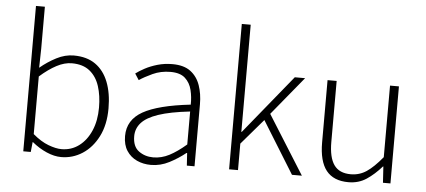

<svg xmlns="http://www.w3.org/2000/svg" viewBox="-50 -826 2099 946"><g transform="rotate(5 1000.0 -353.5)"><path d="M280 12Q246 12 208 -4.5Q170 -21 136 -49H134L129 0H92V-719H136V-511L134 -417Q171 -448 213.5 -470Q256 -492 299 -492Q364 -492 406.5 -462Q449 -432 470.5 -377Q492 -322 492 -247Q492 -166 462.5 -108Q433 -50 385 -19Q337 12 280 12ZM278 -27Q327 -27 364.5 -55Q402 -83 423.5 -132.5Q445 -182 445 -247Q445 -306 430 -352.5Q415 -399 381.5 -426Q348 -453 293 -453Q257 -453 218 -432.5Q179 -412 136 -374V-89Q176 -55 213.5 -41Q251 -27 278 -27Z M724 12Q686 12 654.5 -2.5Q623 -17 604 -46Q585 -75 585 -119Q585 -199 659.5 -241Q734 -283 894 -301Q895 -338 886.5 -373Q878 -408 853.5 -430.5Q829 -453 781 -453Q733 -453 693 -434.5Q653 -416 628 -399L608 -430Q625 -443 652 -457.5Q679 -472 713.5 -482Q748 -492 787 -492Q844 -492 877 -467Q910 -442 924.5 -400Q939 -358 939 -307V0H901L897 -62H894Q858 -33 814.5 -10.5Q771 12 724 12ZM732 -26Q773 -26 811.5 -46Q850 -66 894 -104V-267Q796 -256 738.5 -236.5Q681 -217 655.5 -188.5Q630 -160 630 -122Q630 -71 660.5 -48.5Q691 -26 732 -26Z M1110 0V-719H1154V-189H1156L1393 -480H1444L1288 -290L1470 0H1421L1262 -257L1154 -131V0Z M1701 12Q1627 12 1591 -33.5Q1555 -79 1555 -172V-480H1600V-178Q1600 -102 1626 -65Q1652 -28 1709 -28Q1752 -28 1787 -51.5Q1822 -75 1864 -126V-480H1908V0H1871L1866 -80H1864Q1828 -39 1789.5 -13.5Q1751 12 1701 12Z"/></g></svg>

Font: Mada Light
Style: Regular
Weight: 300
Designer: Khaled Hosny
Version: Version 1.5